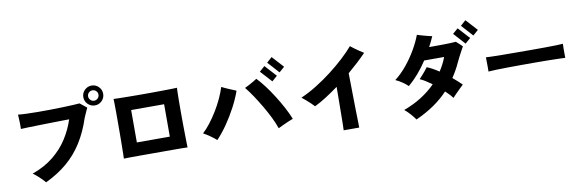

<svg xmlns="http://www.w3.org/2000/svg" viewBox="-60 -1417 6119 2019"><g transform="rotate(-10 3000.0 -407.5)"><path d="M307 39Q293 22 270.5 -0.5Q248 -23 224 -43.5Q200 -64 183 -75Q317 -123 411 -199.5Q505 -276 565.5 -371Q626 -466 660 -571Q645 -571 608 -570.5Q571 -570 520 -569Q469 -568 413 -567Q357 -566 303.5 -564.5Q250 -563 208 -562Q166 -561 143 -559Q144 -579 143.5 -608Q143 -637 141.5 -666Q140 -695 139 -713Q173 -709 227.5 -707Q282 -705 348 -704.5Q414 -704 482.5 -705Q551 -706 614 -708Q677 -710 725 -712.5Q773 -715 797 -717Q806 -710 820 -698.5Q834 -687 848 -676Q862 -665 869 -659Q860 -643 850.5 -619.5Q841 -596 824 -559Q777 -415 707 -303.5Q637 -192 538.5 -108Q440 -24 307 39ZM953 -668Q910 -668 878.5 -699Q847 -730 847 -774Q847 -818 878.5 -849Q910 -880 953 -880Q997 -880 1028 -849Q1059 -818 1059 -774Q1059 -730 1028 -699Q997 -668 953 -668ZM953 -718Q976 -718 992.5 -734.5Q1009 -751 1009 -774Q1009 -797 992.5 -813Q976 -829 953 -829Q931 -829 914.5 -813Q898 -797 898 -774Q898 -751 914.5 -734.5Q931 -718 953 -718Z M1155 -64Q1156 -79 1156.5 -118Q1157 -157 1158 -211Q1159 -265 1159 -326Q1159 -387 1159.5 -447.5Q1160 -508 1159.5 -561Q1159 -614 1158.5 -651Q1158 -688 1157 -701Q1171 -700 1209.5 -699Q1248 -698 1303 -697.5Q1358 -697 1422 -696.5Q1486 -696 1550.5 -696.5Q1615 -697 1672.5 -697.5Q1730 -698 1772.5 -699Q1815 -700 1834 -701Q1833 -689 1832 -652.5Q1831 -616 1830.5 -562.5Q1830 -509 1830 -447Q1830 -385 1830.5 -323Q1831 -261 1832 -207Q1833 -153 1833.5 -115Q1834 -77 1835 -64Q1816 -65 1774 -65.5Q1732 -66 1676 -66Q1620 -66 1556.5 -66Q1493 -66 1429.5 -66Q1366 -66 1310 -66Q1254 -66 1213.5 -65.5Q1173 -65 1155 -64ZM1319 -208H1671V-554H1319Z M2814 -96Q2795 -153 2763 -217.5Q2731 -282 2692.5 -347.5Q2654 -413 2614.5 -472Q2575 -531 2539 -575Q2561 -585 2586 -598.5Q2611 -612 2634.5 -625.5Q2658 -639 2672 -649Q2711 -609 2754.5 -551.5Q2798 -494 2840 -427.5Q2882 -361 2918 -294Q2954 -227 2977 -168Q2956 -161 2925 -147.5Q2894 -134 2864 -120Q2834 -106 2814 -96ZM2157 -86Q2130 -110 2091.5 -137Q2053 -164 2021 -181Q2063 -219 2103.5 -272Q2144 -325 2181 -385.5Q2218 -446 2247 -508.5Q2276 -571 2294 -629Q2326 -612 2370.5 -593.5Q2415 -575 2446 -562Q2416 -478 2370.5 -392Q2325 -306 2270.5 -227Q2216 -148 2157 -86ZM2834 -593 2722 -716 2779 -766 2891 -643ZM2925 -673 2814 -796 2870 -846 2982 -723Z M3483 44Q3484 28 3485 -20.5Q3486 -69 3486.5 -136.5Q3487 -204 3488 -278Q3489 -352 3489 -419Q3422 -370 3356.5 -328Q3291 -286 3231 -257Q3219 -271 3195 -293.5Q3171 -316 3146 -337.5Q3121 -359 3105 -371Q3188 -407 3273.5 -460Q3359 -513 3439 -574.5Q3519 -636 3586.5 -698.5Q3654 -761 3701 -816Q3717 -803 3742 -784.5Q3767 -766 3792.5 -749Q3818 -732 3836 -721Q3793 -676 3742.5 -629.5Q3692 -583 3639 -538Q3640 -482 3641 -411Q3642 -340 3643 -266Q3644 -192 3645.5 -126.5Q3647 -61 3648 -15.5Q3649 30 3649 44Z M4257 65Q4239 38 4209 4Q4179 -30 4147 -56Q4251 -94 4336.5 -148Q4422 -202 4489 -270Q4455 -295 4423 -315Q4391 -335 4363 -347Q4375 -359 4393.5 -379.5Q4412 -400 4430 -422Q4448 -444 4458 -458Q4515 -435 4584 -389Q4606 -423 4624.5 -458.5Q4643 -494 4657 -532H4444Q4352 -391 4239 -295Q4214 -319 4180 -342.5Q4146 -366 4109 -382Q4176 -433 4235.5 -505.5Q4295 -578 4341.5 -658Q4388 -738 4415 -811Q4433 -805 4463.5 -796.5Q4494 -788 4524.5 -780Q4555 -772 4572 -769Q4560 -741 4547 -714.5Q4534 -688 4520 -662Q4546 -662 4585 -662Q4624 -662 4666.5 -662.5Q4709 -663 4746 -664.5Q4783 -666 4806 -668Q4820 -655 4839 -638.5Q4858 -622 4871 -608Q4863 -593 4848 -566Q4833 -539 4817.5 -509Q4802 -479 4791 -455Q4772 -413 4750.5 -374.5Q4729 -336 4704 -299Q4758 -254 4800 -212Q4787 -200 4763.5 -177Q4740 -154 4716.5 -130.5Q4693 -107 4679 -91Q4666 -110 4646.5 -131Q4627 -152 4604 -173Q4536 -101 4450 -42Q4364 17 4257 65ZM4904 -631 4792 -755 4849 -804 4961 -681ZM4999 -701 4888 -824 4944 -874 5056 -751Z M5090 -300Q5091 -318 5090.5 -347Q5090 -376 5090 -405Q5090 -434 5089 -452Q5103 -451 5150 -449.5Q5197 -448 5265 -447.5Q5333 -447 5412.5 -446.5Q5492 -446 5572 -446Q5652 -446 5722.5 -446.5Q5793 -447 5843 -448.5Q5893 -450 5911 -452Q5910 -436 5909.5 -406.5Q5909 -377 5909.5 -348Q5910 -319 5910 -302Q5887 -303 5839 -304.5Q5791 -306 5726 -307Q5661 -308 5587 -308Q5513 -308 5438 -308Q5363 -308 5294.5 -307Q5226 -306 5173 -304.5Q5120 -303 5090 -300Z"/></g></svg>

Font: Zen Kaku Gothic Antique Black
Style: Regular
Weight: 900
Designer: Yoshimichi Ohira
Foundry: Positype
Version: Version 1.001